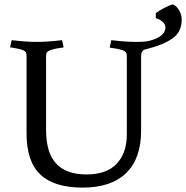

<svg xmlns="http://www.w3.org/2000/svg" viewBox="-20 -841 848 875"><path d="M558 -229V-581Q558 -594 555.5 -599.5Q553 -605 544 -610Q525 -618 492 -622L480 -624L487 -658Q554 -650 598.5 -650Q643 -650 661 -655Q734 -674 734 -717Q734 -730 720.5 -742Q707 -754 690 -758V-781Q702 -791 728 -804.5Q754 -818 768 -821Q786 -813 797 -793Q808 -773 808 -752Q808 -696 767.5 -667Q727 -638 661 -621L639 -615Q623 -610 623 -582V-245Q623 -118 554.5 -52Q486 14 356.5 14Q227 14 164 -45.5Q101 -105 101 -233V-582Q101 -596 98.5 -601.5Q96 -607 86 -612Q72 -618 36 -624L26 -625L33 -658Q100 -650 148 -650Q196 -650 263 -658L270 -625Q199 -616 192 -600Q190 -595 190 -581V-249Q190 -145 236 -95.5Q282 -46 374 -46Q466 -46 512 -95Q558 -144 558 -229Z"/></svg>

Font: Buenard
Style: Regular
Weight: 400
Designer: Gustavo Ibarra
Foundry: FontFuror
Version: Version 1.001 2011